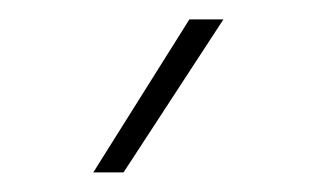

<svg xmlns="http://www.w3.org/2000/svg" viewBox="-20 -730 326 198"><path d="M175.3 -710 76.2 -552.2H107.4L210.4 -710Z"/></svg>

Font: Estedad VF
Style: Regular
Weight: 100
Designer: Amin Abedi
Version: Version 7.3